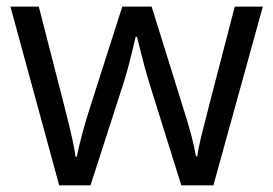

<svg xmlns="http://www.w3.org/2000/svg" viewBox="-20 -555 818 575"><path d="M522.9 0 424.8 -314Q415.5 -342.8 390.1 -444.8H386.2Q366.7 -359.4 352.1 -313L251 0H157.2L11.2 -535.2H96.2Q147.9 -333.5 175 -228Q202.1 -122.6 206.1 -85.9H210Q215.3 -113.8 227.3 -158Q239.3 -202.1 248 -228L346.2 -535.2H434.1L529.8 -228Q557.1 -144 566.9 -86.9H570.8Q572.8 -104.5 581.3 -141.1Q589.8 -177.7 683.1 -535.2H767.1L619.1 0Z"/></svg>

Font: f02100778
Style: Regular
Weight: 400
Foundry: Ascender Corporation
Version: Version 1.10